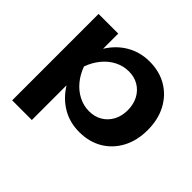

<svg xmlns="http://www.w3.org/2000/svg" viewBox="-176 -786 1153 1153"><g transform="rotate(45 400.5 -209.5)"><path d="M63 -569H230V-388L223 -366V-229L230 -188V165H63ZM172 -284Q189 -375 231.5 -442.5Q274 -510 338.5 -547Q403 -584 482 -584Q566 -584 629.5 -546.5Q693 -509 729 -441.5Q765 -374 765 -284Q765 -195 729 -127.5Q693 -60 629.5 -22.5Q566 15 482 15Q402 15 338.5 -22Q275 -59 232 -126.5Q189 -194 172 -284ZM596 -284Q596 -334 575.5 -372.5Q555 -411 519 -432.5Q483 -454 436 -454Q389 -454 347 -432.5Q305 -411 273.5 -372.5Q242 -334 224 -284Q242 -234 273.5 -196Q305 -158 347 -136.5Q389 -115 436 -115Q483 -115 519 -136.5Q555 -158 575.5 -196Q596 -234 596 -284Z"/></g></svg>

Font: Unbounded Medium
Style: Regular
Weight: 500
Designer: Luke Prowse, Jean-Baptiste Morizot, Fátima Lázaro, Florian Runge
Foundry: NaN
Version: Version 1.700